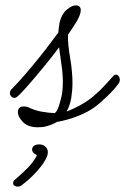

<svg xmlns="http://www.w3.org/2000/svg" viewBox="-20 -443 468 718"><path d="M122 33Q85 33 66 13.5Q47 -6 47 -23Q47 -45 69 -45Q74 -45 79 -44Q84 -43 90 -40Q111 -30 135.5 -25.5Q160 -21 183 -20Q192 -22 200 -46Q208 -70 212 -92Q215 -113 215 -135Q215 -167 210 -200Q205 -233 201 -266Q174 -230 144 -193.5Q114 -157 88 -127Q62 -97 44 -81Q40 -77 34 -77Q27 -77 22 -82.5Q17 -88 17 -95Q17 -104 24 -110Q33 -119 53 -141Q73 -163 98.5 -193.5Q124 -224 150 -257.5Q176 -291 198 -321Q199 -331 200 -340.5Q201 -350 203 -359Q210 -390 229.5 -406.5Q249 -423 264 -423Q282 -423 282 -404Q282 -390 267 -363Q260 -352 252 -339.5Q244 -327 234 -313Q234 -275 241 -234.5Q248 -194 249 -174Q250 -164 250.5 -154Q251 -144 251 -133Q251 -105 246.5 -77Q242 -49 229 -26Q256 -36 285 -52.5Q314 -69 335 -88Q355 -105 372 -124Q389 -143 404 -159Q408 -164 414 -164Q419 -164 423.5 -158.5Q428 -153 428 -145Q428 -136 423 -130Q408 -109 381.5 -83.5Q355 -58 335 -43Q309 -24 271 -9Q233 6 193 13Q173 25 146 31Q139 32 133 32.5Q127 33 122 33ZM47 255Q39 255 32 250Q29 247 29 242Q29 233 37 228Q84 187 99 167.5Q114 148 118 137Q100 129 100 116Q100 108 107 102.5Q114 97 127 97Q141 97 150 105.5Q159 114 159 127Q159 142 141.5 168Q124 194 93 223Q86 230 77 237Q68 244 58 252Q52 255 47 255Z"/></svg>

Font: Meow Script
Style: Regular
Weight: 400
Designer: Robert E. Leuschke
Foundry: Robert E. Leuschke
Version: Version 1.010; ttfautohint (v1.8.3)